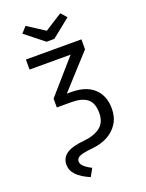

<svg xmlns="http://www.w3.org/2000/svg" viewBox="-203 -1024 1021 1339"><g transform="rotate(-20 307.5 -354.5)"><path d="M420 -927.7 457.9 -884.1 320 -773.8H262.1L123.1 -884.1L162.1 -927.7L290.3 -845.1ZM229.2 219Q164.6 191.8 131.8 157.7Q99 123.6 99 80Q99 28.7 140.8 0.5Q182.6 -27.7 269.7 -35.4Q349.2 -43.1 393.6 -77.7Q437.9 -112.3 437.9 -181Q437.9 -255.9 398.5 -287.2Q359 -318.5 281.5 -318.5H172.8V-384.1L389.2 -631.8H84.6V-706.2H496.4V-632.3L271.3 -385.1H298.5Q412.8 -386.2 471.8 -331Q530.8 -275.9 530.8 -181.5Q530.8 -116.9 501.8 -71.3Q472.8 -25.6 423.8 0.8Q374.9 27.2 315.4 33.3Q238.5 41 212.6 52.6Q186.7 64.1 186.7 87.2Q186.7 107.2 205.9 125.4Q225.1 143.6 261 161.5Z"/></g></svg>

Font: FiraCode Nerd Font
Style: Regular
Weight: 400
Designer: Carrois Corporate, Edenspiekermann AG, Nikita Prokopov
Foundry: Carrois Corporate, Edenspiekermann AG, Nikita Prokopov
Version: Version 6.002;Nerd Fonts 3.4.0